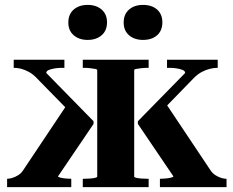

<svg xmlns="http://www.w3.org/2000/svg" viewBox="-20 -764 953 784"><path d="M417 -673Q417 -639 395 -620Q373 -601 338 -601Q303 -601 281 -620Q259 -639 259 -672Q259 -706 281 -725Q303 -744 338 -744Q373 -744 395 -725Q417 -706 417 -673ZM643 -673Q643 -639 621.5 -620Q600 -601 564 -601Q529 -601 507 -620Q485 -639 485 -672Q485 -706 507 -725Q529 -744 564 -744Q600 -744 621.5 -725Q643 -706 643 -673ZM905 0H633V-34H634Q642 -34 654.5 -35Q667 -36 677.5 -38.5Q688 -41 688 -44L543 -258V-269L736 -466Q736 -474 726.5 -478Q717 -482 703 -484.5Q689 -487 673 -487H662V-520H869V-487H867Q853 -487 837 -483Q821 -479 804.5 -470.5Q788 -462 771 -445L632 -302L657 -342L840 -68Q848 -56 860 -48.5Q872 -41 883.5 -37.5Q895 -34 903 -34H905ZM9 0V-34H10Q18 -34 30 -37.5Q42 -41 54 -48.5Q66 -56 74 -68L257 -342L270 -302L130 -445Q115 -461 98.5 -470Q82 -479 67 -483Q52 -487 38 -487H36V-520H243V-487H232Q217 -487 202.5 -484.5Q188 -482 178.5 -478Q169 -474 169 -466L362 -269V-258L217 -44Q217 -41 227 -38.5Q237 -36 249.5 -35Q262 -34 270 -34H271V0ZM318 -487V-520H587V-487H582Q569 -487 556.5 -485.5Q544 -484 536 -482.5Q528 -481 528 -478V-43Q528 -40 536 -38Q544 -36 556.5 -35Q569 -34 582 -34H587V0H318V-34H323Q336 -34 348.5 -35Q361 -36 369 -38Q377 -40 377 -43V-477Q377 -481 369 -482.5Q361 -484 348.5 -485.5Q336 -487 323 -487Z"/></svg>

Font: Roboto Serif 144pt SemiBold
Style: Regular
Weight: 600
Version: Version 1.008